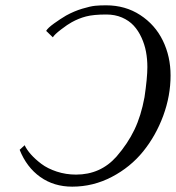

<svg xmlns="http://www.w3.org/2000/svg" viewBox="-20 -679 655 715"><path d="M247.1 -596.2Q232.4 -588.4 207.5 -569.3Q182.6 -550.3 176.8 -540L151.9 -564Q157.7 -574.7 181.2 -591.6Q204.6 -608.4 226.1 -621.1Q256.3 -637.7 286.6 -646.7Q316.9 -655.8 334.5 -657.5Q352.1 -659.2 375 -659.2Q446.8 -659.2 502.2 -623Q557.6 -586.9 586.4 -527.8Q615.2 -468.8 615.2 -397.9Q615.2 -322.3 587.9 -248Q560.5 -173.8 513.2 -115.2Q465.8 -56.6 396.5 -20.3Q327.1 16.1 249 16.1Q180.7 16.1 129.9 -20Q79.1 -56.2 53.2 -121.1L71.8 -138.2Q79.6 -121.6 95.2 -104Q110.8 -86.4 134 -68.8Q157.2 -51.3 191.4 -40Q225.6 -28.8 263.2 -28.8Q354.5 -28.8 414.1 -96.2Q455.6 -144 480.5 -195.8Q505.4 -247.6 518.1 -316.9Q528.8 -389.2 528.8 -429.2Q528.8 -459 523.7 -486.3Q518.6 -513.7 506.8 -539.3Q495.1 -564.9 477.8 -583.7Q460.4 -602.5 434.3 -613.8Q408.2 -625 376 -625Q328.1 -625 300.3 -617.7Q272.5 -610.4 247.1 -596.2Z"/></svg>

Font: Common Serif News
Style: Italic
Weight: 450
Italic angle: -12°
Designer: Philipp H. Poll, Khaled Hosny
Foundry: Stefan Peev, Context Ltd.
Version: Version 1.026